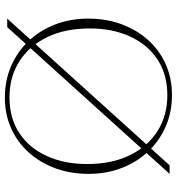

<svg xmlns="http://www.w3.org/2000/svg" viewBox="12 -748 745 810"><g transform="rotate(90 385.0 -342.5)"><path d="M160.5 -113.5 592 -591 601.5 -601.5 677 -685H713L619.5 -581.5L610.5 -571.5L179 -94L169.5 -83.5L94 0H58L151.5 -103.5ZM380 -695Q451.5 -695 512 -669Q572.5 -643 617.8 -595.5Q663 -548 688 -483.5Q713 -419 713 -343Q713 -266.5 689 -202Q665 -137.5 621.8 -89.8Q578.5 -42 519.8 -16Q461 10 391 10Q320 10 259.2 -16Q198.5 -42 153.2 -89.5Q108 -137 83 -201.5Q58 -266 58 -342Q58 -418.5 82 -483Q106 -547.5 149.2 -595.2Q192.5 -643 251.5 -669Q310.5 -695 380 -695ZM389.5 -9.5Q479 -9.5 542 -51.8Q605 -94 638.2 -168Q671.5 -242 671.5 -337Q671.5 -442 634 -518Q596.5 -594 531.2 -634.8Q466 -675.5 381.5 -675.5Q292.5 -675.5 229.5 -633.2Q166.5 -591 133 -517.2Q99.5 -443.5 99.5 -348Q99.5 -243 137 -167Q174.5 -91 239.8 -50.2Q305 -9.5 389.5 -9.5Z"/></g></svg>

Font: Newsreader 36pt ExtraLight
Style: Regular
Weight: 250
Designer: Hugues Gentile
Foundry: Production Type
Version: Version 1.003